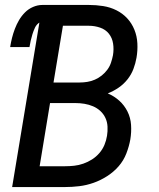

<svg xmlns="http://www.w3.org/2000/svg" viewBox="-20 -755 640 775"><path d="M29 0 139 -664Q127 -656 121 -643Q115 -630 111 -617Q107 -604 104 -591Q101 -578 99 -565H21Q24 -584 28.5 -602Q33 -620 40 -638.5Q47 -657 57 -674Q67 -691 81 -705Q95 -719 113.5 -727Q132 -735 151 -735H339Q368 -735 396.5 -730.5Q425 -726 450 -713.5Q475 -701 493.5 -681Q512 -661 522.5 -635Q533 -609 534.5 -580Q536 -551 531 -522Q527 -499 518.5 -476.5Q510 -454 494.5 -434.5Q479 -415 458.5 -401Q438 -387 415 -378Q441 -367 461.5 -348.5Q482 -330 494.5 -305Q507 -280 509 -251Q511 -222 506 -192Q501 -164 490 -135.5Q479 -107 459 -84Q439 -61 412.5 -44Q386 -27 357.5 -17Q329 -7 300 -3.5Q271 0 243 0ZM302 -422Q317 -422 332.5 -424.5Q348 -427 363 -433.5Q378 -440 391 -450.5Q404 -461 413.5 -474Q423 -487 428 -502Q433 -517 436 -532Q440 -556 436.5 -579Q433 -602 419.5 -619Q406 -636 384 -643.5Q362 -651 339 -651H234L196 -422ZM140 -84H243Q261 -84 279.5 -86Q298 -88 316.5 -94.5Q335 -101 351.5 -111.5Q368 -122 381 -137Q394 -152 401.5 -170Q409 -188 412 -207Q415 -225 414 -244Q413 -263 405.5 -279Q398 -295 385 -307Q372 -319 355.5 -326Q339 -333 321 -336Q303 -339 284 -339H182Z"/></svg>

Font: Iosevka Curly MdExObl
Style: Regular
Weight: 500
Width: 7
Italic angle: -9°
Monospace: yes
Designer: Belleve Invis
Foundry: Belleve Invis
Version: Version 11.1.0; ttfautohint (v1.8.3)